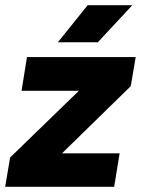

<svg xmlns="http://www.w3.org/2000/svg" viewBox="-37 -720 543 740"><path d="M2 -113 267 -370H46L67 -500H486L467 -388L202 -129H424L403 0H-17ZM301 -700H473L340 -557H186Z"/></svg>

Font: Oak Sans ExtraBold
Style: Italic
Weight: 800
Italic angle: -9.49998°
Foundry: Erik Kennedy, Walven
Version: Version 1.000